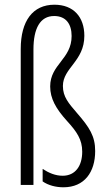

<svg xmlns="http://www.w3.org/2000/svg" viewBox="-20 -785 456 815"><path d="M338 -633C338 -713 292 -765 211 -765C119 -765 68 -696 68 -577V0H122V-575C122 -664 150 -717 210 -717C260 -717 284 -683 284 -632C284 -534 193 -512 193 -418C193 -367 217 -324 264 -272C306 -226 329 -193 329 -141C329 -81 300 -39 246 -39C215 -39 187 -51 161 -68V-15C185 2 218 10 249 10C339 10 384 -55 384 -144C384 -207 360 -244 307 -305C271 -347 247 -374 247 -420C247 -497 338 -525 338 -633Z"/></svg>

Font: Noto Sans Myanmar UI ExtraCondensed Light
Style: Regular
Weight: 300
Width: 2
Designer: Monotype Design Team
Foundry: Monotype Imaging Inc.
Version: Version 2.103